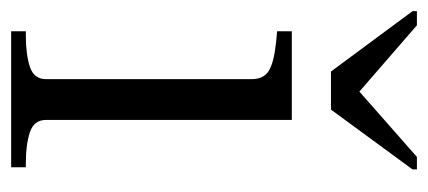

<svg xmlns="http://www.w3.org/2000/svg" viewBox="-242 -550 786 353"><g transform="rotate(90 151.5 -373.0)"><path d="M106 -588H176L286 -738V-746H263L129 -628H157L21 -746H-5V-738ZM195 -516V-64Q195 -42 217.5 -34.5Q240 -27 274 -27H282V0H32V-27H40Q75 -27 97.5 -34.5Q120 -42 120 -64V-442Q120 -464 105 -473.5Q90 -483 53 -487L32 -489V-516Z"/></g></svg>

Font: Roboto Serif 120pt Expanded Light
Style: Regular
Weight: 300
Width: 7
Designer: Greg Gazdowicz
Foundry: Commercial Type
Version: Version 1.008